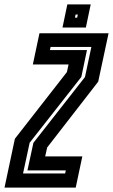

<svg xmlns="http://www.w3.org/2000/svg" viewBox="-50 -851 512 871"><path d="M-29.5 0 17.5 -221.5 253.5 -524 261 -558.5H99L129 -700H442.5L395.5 -480.5L164 -182L155 -141.5H323.5L293.5 0ZM54.5 -64H245.5L248.5 -78H74.5L101.5 -203L335.5 -501.5L364.5 -638H179.5L176.5 -624H344.5L319 -502L84.5 -203.5ZM233.5 -726 255.5 -831H361.5L339.5 -726ZM290 -771H300L303 -785H293Z"/></svg>

Font: Tourney Condensed Regular
Style: Bold Italic
Weight: 700
Width: 3
Italic angle: -12°
Designer: Tyler Finck
Foundry: Etcetera Type Co
Version: Version 1.010; ttfautohint (v1.8.3)